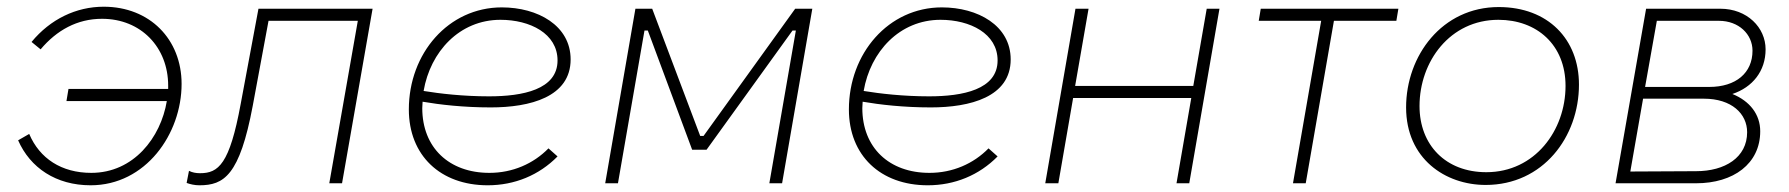

<svg xmlns="http://www.w3.org/2000/svg" viewBox="-20 -546 5330 572"><path d="M250 6C414 6 521 -147 521 -296C521 -429 426 -526 289 -526C207 -526 130 -489 74 -421L101 -399C149 -456 210 -490 284 -490C400 -490 481 -405 481 -291V-281H184L178 -245H477C459 -136 378 -31 252 -31C163 -31 98 -74 67 -147L34 -128C70 -46 147 6 250 6Z M574 6C647 6 694 -23 733 -231L780 -484H1046L961 0H999L1090 -520H750L697 -236C664 -57 631 -30 576 -30C564 -30 553 -32 543 -37L536 -1C547 3 560 6 574 6Z M1433 6C1513 6 1586 -24 1641 -80L1614 -104C1569 -58 1507 -31 1438 -31C1318 -31 1238 -106 1238 -224L1239 -243C1291 -234 1362 -226 1442 -226C1559 -226 1680 -257 1680 -369C1680 -470 1582 -524 1475 -524C1316 -524 1198 -387 1198 -220C1198 -83 1292 6 1433 6ZM1242 -275C1262 -392 1349 -487 1471 -487C1559 -487 1641 -446 1641 -366C1641 -279 1537 -259 1437 -259C1360 -259 1291 -267 1242 -275Z M1783 0H1821L1900 -455H1910L2042 -100H2085L2341 -455H2351L2272 0H2310L2400 -520H2349L2076 -141H2066L1923 -520H1873Z M2744 6C2824 6 2897 -24 2952 -80L2925 -104C2880 -58 2818 -31 2749 -31C2629 -31 2549 -106 2549 -224L2550 -243C2602 -234 2673 -226 2753 -226C2870 -226 2991 -257 2991 -369C2991 -470 2893 -524 2786 -524C2627 -524 2509 -387 2509 -220C2509 -83 2603 6 2744 6ZM2553 -275C2573 -392 2660 -487 2782 -487C2870 -487 2952 -446 2952 -366C2952 -279 2848 -259 2748 -259C2671 -259 2602 -267 2553 -275Z M3575 -520 3535 -290H3183L3223 -520H3184L3094 0H3133L3177 -254H3529L3485 0H3523L3613 -520Z M3730 -484H3916L3832 0H3870L3954 -484H4140L4146 -520H3736Z M4406 5C4577 5 4684 -138 4684 -294C4684 -429 4592 -525 4445 -525C4276 -525 4169 -380 4169 -226C4169 -73 4286 5 4406 5ZM4408 -33C4287 -33 4209 -114 4209 -230C4209 -363 4300 -487 4444 -487C4558 -487 4644 -413 4644 -290C4644 -158 4553 -33 4408 -33Z M4793 0H5033C5144 0 5224 -58 5224 -155C5224 -205 5193 -245 5141 -266C5201 -286 5240 -334 5240 -399C5240 -464 5185 -520 5105 -520H4884ZM4837 -35 4875 -252H5056C5139 -252 5185 -207 5185 -152C5185 -77 5119 -36 5033 -36ZM4881 -287 4916 -484H5101C5160 -484 5201 -444 5201 -395C5201 -329 5152 -287 5072 -287Z"/></svg>

Font: Fixel Display ExtraLight
Style: Italic
Weight: 200
Italic angle: -10°
Designer: AlfaBravo + MacPaw
Foundry: Kyrylo Tkachov, Marchela Mozhyna, Serhii Makarenko, Maria Weinstein, Zakhar Kryvoshyya
Version: Version 1.210;Glyphs 3.2 (3217)